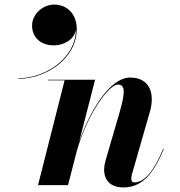

<svg xmlns="http://www.w3.org/2000/svg" viewBox="-20 -808 787 838"><path d="M120 -696C120 -648 154.5 -610 215 -610C256.5 -610 303 -633.5 311.5 -677.5C309.5 -553.5 178 -466.5 60 -466.5V-464C182.5 -464 315 -553.5 315 -681C315 -748.5 271 -788 217 -788C164 -788 120 -744 120 -696ZM262 -457.5 146 0H277L315.5 -150C361 -308.5 453.5 -439 495.5 -439C529.5 -439 524.5 -395.5 502 -318L442 -112C438.5 -99.5 434.5 -82.5 434.5 -67.5C434.5 -19.5 464 10 518.5 10C592.5 10 646 -38 695 -158.5L692.5 -159.5C652 -60 609 -12 567.5 -12C556.5 -12 553 -18 553 -29C553 -34 554.5 -42.5 556 -48L634 -319.5C658.5 -404.5 630 -469.5 548.5 -469.5C457 -469.5 370 -318.5 325.5 -189L395 -460H190V-457.5Z"/></svg>

Font: Bodoni* 72pt
Style: Bold Italic
Weight: 700
Italic angle: -13°
Version: Version 2.3